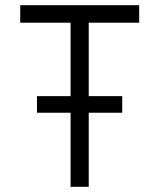

<svg xmlns="http://www.w3.org/2000/svg" viewBox="-20 -720 614 740"><path d="M252 0V-285.5H122.5V-349.5H252V-632.5H58V-700H516.5V-632.5H322V-349.5H451V-285.5H322V0Z"/></svg>

Font: Overpass Light
Style: Regular
Weight: 300
Designer: Delve Withrington, Dave Bailey, Thomas Jockin
Foundry: Delve Fonts LLC
Version: Version 4.000; ttfautohint (v1.8.3)